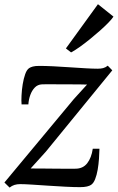

<svg xmlns="http://www.w3.org/2000/svg" viewBox="-24 -858 546 890"><path d="M379.5 -466Q367 -466.5 344.5 -466.8Q322 -467 295 -467Q268 -467 242.2 -467.2Q216.5 -467.5 197 -467.5Q177.5 -467.5 170.5 -467Q150.5 -466 137.2 -452.2Q124 -438.5 116.5 -417.8Q109 -397 107.5 -374H76Q74.5 -390.5 75.8 -415.8Q77 -441 81.2 -467.2Q85.5 -493.5 92.8 -514.2Q100 -535 111.5 -542.5Q117.5 -546.5 128.2 -549.5Q139 -552.5 157.5 -552.5Q185 -552.5 222 -550.8Q259 -549 298.2 -546.2Q337.5 -543.5 372.2 -541.5Q407 -539.5 428.5 -539.5Q442.5 -539.5 453.8 -542.2Q465 -545 475.5 -553.5L496.5 -532L188.5 -155L118 -77Q138 -77 167.8 -76.8Q197.5 -76.5 228.8 -76.2Q260 -76 286.2 -75.8Q312.5 -75.5 325.5 -76Q360.5 -76 380.2 -101.2Q400 -126.5 406 -168.5H437Q436.5 -147.5 434.8 -122Q433 -96.5 428.8 -71.5Q424.5 -46.5 417 -27.5Q409.5 -8.5 398 -1Q391.5 3.5 379 6.5Q366.5 9.5 347 9.5Q319 9.5 280.2 7.5Q241.5 5.5 200.8 2.8Q160 0 125 -2.2Q90 -4.5 69 -4.5Q55 -4.5 43 -0.8Q31 3 20.5 11.5L-3.5 -12L318.5 -399ZM281.5 -633.5 430 -838.5 502 -781Q494.5 -769.5 478 -752.5Q461.5 -735.5 439.5 -716Q417.5 -696.5 393.5 -677Q369.5 -657.5 346.8 -641.2Q324 -625 305.5 -615Z"/></svg>

Font: Merriweather 48pt
Style: Italic
Weight: 400
Italic angle: -7.8°
Version: Version 2.101